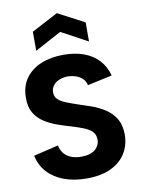

<svg xmlns="http://www.w3.org/2000/svg" viewBox="-101 -1014 804 1089"><g transform="rotate(-10 300.5 -469.5)"><path d="M180 -206Q186 -177 202 -158Q218 -139 243 -129.5Q268 -120 300 -120Q353 -120 380 -143Q407 -166 407 -200Q407 -228 390.5 -245.5Q374 -263 343.5 -275Q313 -287 274 -299Q234 -310 194 -324.5Q154 -339 120.5 -361Q87 -383 67 -417.5Q47 -452 48 -504Q48 -569 80.5 -614.5Q113 -660 169.5 -683.5Q226 -707 300 -707Q365 -707 416 -688.5Q467 -670 501 -633.5Q535 -597 549 -544L407 -513Q403 -535 387.5 -550.5Q372 -566 350 -573.5Q328 -581 305 -582Q277 -582 254.5 -573Q232 -564 218.5 -547Q205 -530 205 -508Q205 -483 220.5 -467.5Q236 -452 263 -441Q290 -430 322 -419Q363 -406 405.5 -391Q448 -376 484 -352.5Q520 -329 542 -292.5Q564 -256 564 -202Q564 -143 536 -96Q508 -49 451.5 -21Q395 7 309 7Q237 7 180 -14Q123 -35 86 -75Q49 -115 37 -172ZM456 -756 304 -838 152 -756V-866L304 -946L456 -866Z"/></g></svg>

Font: Albert Sans ExtraBold
Style: Regular
Weight: 800
Designer: Andreas Rasmussen
Foundry: a.Foundry
Version: Version 1.025